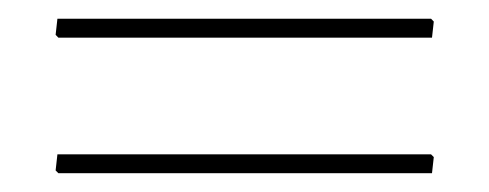

<svg xmlns="http://www.w3.org/2000/svg" viewBox="-20 -372 520 204"><path d="M439 -332H42L39.1 -335L41 -352.1H438L440.9 -349.1ZM439 -188H42L39.1 -190.9L41 -208H438L440.9 -205.1Z"/></svg>

Font: Datalegreya
Style: Gradient
Weight: 400
Designer: Figs Lab
Foundry: Figs Lab
Version: Version 1.002;PS 001.002;hotconv 1.0.70;makeotf.lib2.5.58329